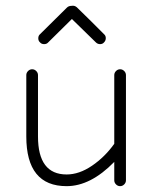

<svg xmlns="http://www.w3.org/2000/svg" viewBox="-20 -631 532 657"><path d="M371 -14V-77Q290 6 208 6Q70 6 70 -164V-374Q70 -382 76 -388Q82 -394 90 -394Q98 -394 104 -388Q110 -382 110 -374V-164Q110 -34 208 -34Q251 -34 295 -64Q339 -94 371 -139V-374Q371 -382 377 -388Q383 -394 391 -394Q399 -394 405 -388Q411 -382 411 -374V-14Q411 -6 405 0Q399 6 391 6Q383 6 377 0Q371 -6 371 -14ZM117 -486Q111 -491 111 -500Q111 -509 117 -514L209 -605Q215 -611 225 -611Q235 -613 243 -606Q261 -589 293 -557Q325 -525 336 -514Q342 -509 342 -500.5Q342 -492 336 -486Q331 -480 322.5 -480Q314 -480 308 -486L226 -566L145 -486Q140 -480 131 -480Q122 -480 117 -486Z"/></svg>

Font: Hoogli Light
Style: Regular
Weight: 300
Designer: Anand Singh Naorem
Foundry: Brand New Type
Version: Version 1.00 b007